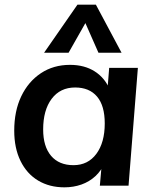

<svg xmlns="http://www.w3.org/2000/svg" viewBox="-20 -796 659 823"><path d="M256 7Q192 7 143.5 -22Q95 -51 68 -106Q41 -161 41 -236Q41 -320 71 -383Q101 -446 155 -482Q209 -518 280 -518Q342 -518 386 -490Q430 -462 451 -411L439 -392L448 -505H571L531 0H408L418 -114L428 -98Q415 -65 389 -41Q363 -17 329 -5Q295 7 256 7ZM295 -88Q357 -88 393 -136.5Q429 -185 429 -267Q429 -343 396 -382Q363 -421 302 -421Q238 -421 201.5 -372.5Q165 -324 165 -241Q165 -168 199 -128Q233 -88 295 -88ZM274 -570H169L312 -776H391L501 -570H402L346 -697Z"/></svg>

Font: Muli
Style: Bold Italic
Weight: 700
Italic angle: -4.541°
Designer: Vernon Adams
Foundry: Vernon Adams
Version: Version 2.100; ttfautohint (v1.8.1.43-b0c9)